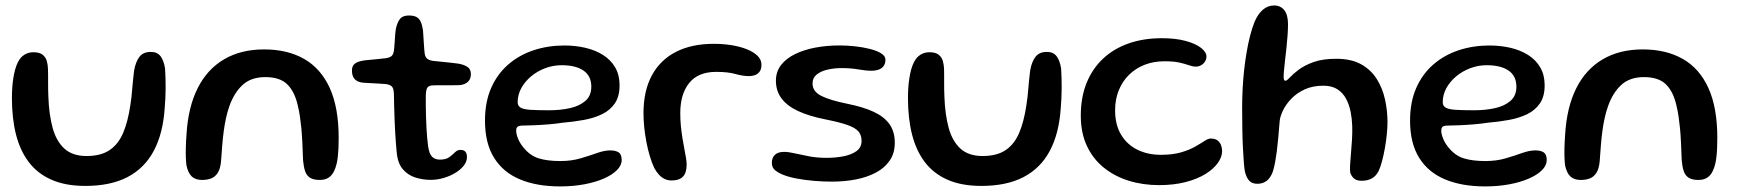

<svg xmlns="http://www.w3.org/2000/svg" viewBox="-20 -646 6342 701"><path d="M291.6 32.8Q219.4 32.8 168.4 10.4Q117.4 -11.9 85.4 -53.8Q53.4 -95.8 38.4 -155Q23.5 -214.2 23.5 -288.4Q23.5 -306.7 24.7 -324.8Q25.9 -343 28.5 -359.9Q31.1 -376.9 34.8 -390.4Q44 -424.8 60.9 -440Q77.8 -455.3 101.8 -455.3Q124.7 -455.3 136 -445.9Q147.4 -436.6 151.1 -422.4Q154.9 -408.2 155.2 -393.9Q155.6 -384.1 155.6 -371.1Q155.6 -358.1 155.6 -344Q155.7 -330 155.8 -316.7Q156 -303.3 156.6 -292.4Q158.8 -228.5 172 -179.8Q185.1 -131.1 214.8 -103.7Q244.6 -76.4 295.8 -76.4Q348.5 -76.4 380.5 -98.2Q412.4 -120 429.8 -161.2Q447.1 -202.4 455.6 -260.3Q458.2 -275.2 459.9 -291Q461.7 -306.8 462.9 -322.8Q464.2 -338.8 465.9 -355.2Q467.6 -371.6 469.6 -387.9Q475.1 -420.3 489 -438.4Q502.8 -456.5 530.7 -456.5Q554.2 -456.5 566.2 -440.7Q578.1 -424.8 582.6 -396.3Q583.9 -378.2 584.3 -359.8Q584.8 -341.4 584.7 -323.1Q584.5 -304.7 583.7 -286.5Q582.9 -268.3 581.3 -250.6Q575.1 -158.4 541.4 -95.2Q507.8 -32 445.8 0.4Q383.7 32.8 291.6 32.8Z M717.7 11Q694.1 11 680.4 -1.4Q666.8 -13.9 660.8 -42Q659.1 -54.8 658.5 -71.3Q657.9 -87.9 658.5 -108.9Q659 -129.9 660.9 -155.1Q666.8 -254.4 701.5 -323.7Q736.1 -392.9 797.7 -429.2Q859.2 -465.6 944.2 -465.6Q1029.4 -465.6 1090.3 -430.9Q1151.2 -396.3 1183.9 -324.8Q1216.5 -253.3 1216.5 -142.5Q1216.5 -122.5 1215.8 -105.5Q1215 -88.4 1213.4 -74.4Q1211.9 -60.3 1209.2 -48.8Q1201.6 -16.9 1186.9 -3Q1172.2 11 1148.2 11Q1124.6 11 1111.9 2.9Q1099.2 -5.2 1093.9 -21.2Q1088.6 -37.2 1086.5 -60.6Q1085.2 -97.9 1083.8 -126.6Q1082.4 -155.3 1080.2 -178.1Q1077.9 -200.9 1075 -220.7Q1072.1 -240.6 1067.3 -260.6Q1055.9 -311.3 1029 -337.9Q1002.1 -364.5 948.6 -364.5Q896.9 -364.5 865.8 -335.9Q834.6 -307.2 817.2 -257.6Q809.8 -236.4 804.9 -213.5Q799.9 -190.6 796.7 -165.9Q793.4 -141.2 791.3 -114.3Q789.2 -87.3 787.1 -57.9Q784.7 -30.1 775.1 -15.1Q765.4 -0.1 750.9 5.5Q736.4 11 717.7 11Z M1552.1 10.7Q1525 10.7 1497.7 2.5Q1470.3 -5.7 1451 -27.8Q1431.8 -49.8 1428.3 -90.9Q1426.8 -105.6 1425.4 -124Q1424 -142.5 1422.8 -163.7Q1421.6 -184.9 1420.7 -207.7Q1419.8 -230.4 1419.2 -254.2Q1418.6 -277.9 1418.2 -301.5Q1417.9 -323.8 1410.1 -330.8Q1402.3 -337.9 1386.5 -339.2Q1376.9 -340.2 1362.2 -340.9Q1347.4 -341.6 1332 -342.5Q1316.6 -343.4 1304.2 -344.2Q1285 -346.4 1275 -357.2Q1265 -368.1 1265 -388Q1265 -401.3 1270.8 -408.7Q1276.7 -416.1 1287.3 -420Q1297.9 -423.8 1311.5 -425.7Q1338 -428 1355.3 -429.9Q1372.6 -431.8 1387.5 -433.4Q1403.3 -435.4 1410.2 -442Q1417.2 -448.6 1418.8 -465.8Q1420.1 -476.7 1420.9 -490.6Q1421.6 -504.5 1422.7 -518.3Q1423.8 -532.2 1425.6 -542.2Q1431.2 -566.2 1441.1 -577.8Q1450.9 -589.4 1473 -589.4Q1491 -589.4 1501.2 -583.6Q1511.3 -577.8 1516.4 -565.8Q1521.6 -553.8 1524.4 -534.8Q1525.5 -519.3 1526.2 -507.4Q1527 -495.4 1527.6 -485.8Q1528.1 -476.1 1528.8 -468Q1529.6 -459.9 1530.4 -452.1Q1532 -437.5 1540.1 -431.3Q1548.2 -425.1 1563.5 -423.4Q1576.9 -422.1 1593.2 -420.4Q1609.5 -418.6 1624.7 -417.2Q1639.9 -415.8 1650 -414.1Q1670.7 -411.4 1685 -402.8Q1699.3 -394.3 1699.3 -374.8Q1699.3 -357.1 1687.8 -346.8Q1676.2 -336.4 1656.6 -335.1Q1625.8 -334.3 1599.8 -334.7Q1573.8 -335 1559.4 -334.2Q1547.8 -333.7 1541.7 -327.8Q1535.5 -321.8 1534.6 -298.3Q1534.4 -279.2 1534.6 -259.2Q1534.8 -239.2 1535.4 -219.2Q1536.1 -199.2 1537 -180.2Q1537.9 -161.1 1539.5 -144.1Q1541.1 -127.1 1542.9 -113.1Q1547 -83.7 1557.8 -73.5Q1568.5 -63.2 1586.2 -63.2Q1608.1 -63.2 1620.3 -72.2Q1632.6 -81.1 1641.2 -90Q1649.9 -98.8 1660.8 -98.8Q1673.6 -98.8 1679.2 -92.1Q1684.9 -85.4 1684.9 -72.4Q1684.9 -56.1 1673.2 -41.2Q1661.4 -26.3 1642.2 -14.7Q1623 -3 1599.5 3.8Q1576.1 10.7 1552.1 10.7Z M2024.7 34.6Q1940.4 34.6 1878.8 9.1Q1817.2 -16.5 1784 -69.7Q1750.7 -122.9 1750.7 -205.6Q1750.7 -273.9 1773.4 -325.2Q1796.1 -376.4 1836 -410.8Q1875.8 -445.2 1928.4 -462.6Q1980.9 -479.9 2040.3 -479.9Q2080.9 -479.9 2117.2 -471.5Q2153.6 -463 2181.8 -445.2Q2210 -427.4 2226.1 -399.8Q2242.1 -372.3 2242.1 -334.4Q2242.1 -294.2 2225 -268.9Q2207.9 -243.6 2178.4 -229.2Q2148.9 -214.9 2111.6 -208.1Q2074.2 -201.3 2033.8 -197.9Q2013.7 -194.6 1985.6 -192.2Q1957.4 -189.8 1931.3 -188.7Q1905.1 -187.6 1890.6 -187.6Q1875.7 -187.6 1870.1 -183.6Q1864.6 -179.6 1864.6 -168.9Q1864.6 -156.7 1871.5 -139.7Q1878.4 -122.8 1891.4 -107.1Q1915.3 -77.7 1947 -67.8Q1978.8 -58 2025.7 -58Q2065.9 -58 2099.3 -67.8Q2132.8 -77.6 2159.7 -87.3Q2186.7 -96.9 2208.1 -96.9Q2227.4 -96.9 2238.6 -89.7Q2249.8 -82.4 2249.8 -61.5Q2249.8 -42.4 2232.6 -25Q2215.4 -7.6 2184.8 5.8Q2154.3 19.2 2113.3 26.9Q2072.4 34.6 2024.7 34.6ZM1985.1 -243.4Q2025.7 -243.4 2060.6 -251.1Q2095.6 -258.8 2117.2 -277.6Q2138.9 -296.4 2138.9 -329.4Q2138.9 -368.6 2110.5 -388.2Q2082.2 -407.9 2030.5 -407.9Q1999.9 -407.9 1971 -397.2Q1942.2 -386.4 1919.5 -367.6Q1896.8 -348.7 1883.4 -324.5Q1870 -300.2 1870 -273Q1870 -258.9 1881.2 -252.8Q1892.3 -246.6 1917.7 -245Q1943 -243.4 1985.1 -243.4Z M2432.4 12.9Q2418 12.9 2406.4 7.3Q2394.9 1.7 2385.7 -8.4Q2376.6 -18.5 2369.1 -31.9Q2359.9 -51.1 2352.5 -76Q2345.1 -100.9 2339.9 -128.2Q2334.7 -155.6 2332 -182.5Q2329.4 -209.4 2329.4 -232.2Q2329.4 -314.1 2359.9 -370.6Q2390.4 -427.1 2447.8 -456.6Q2505.3 -486 2586.1 -486Q2620.1 -486 2651.3 -481Q2682.5 -475.9 2707 -466.1Q2731.4 -456.3 2745.8 -442.2Q2760.1 -428.1 2760.1 -409.7Q2760.1 -394.2 2753.7 -385Q2747.2 -375.8 2736.9 -371.9Q2726.6 -368.1 2715.4 -368.1Q2692.4 -368.1 2665.2 -375.8Q2638.1 -383.6 2594.7 -383.6Q2528.8 -383.6 2496.2 -342.9Q2463.7 -302.3 2463.7 -233.1Q2463.7 -208.2 2466 -184.8Q2468.4 -161.4 2471.9 -140.3Q2475.5 -119.1 2478.9 -101Q2482.3 -82.9 2484.7 -68.8Q2487 -54.8 2487 -45.8Q2487 -14.8 2473.3 -0.9Q2459.7 12.9 2432.4 12.9Z M3017.3 17.1Q2986.4 17.1 2953 14.4Q2919.6 11.6 2890 6.1Q2860.4 0.6 2839.9 -7.6Q2821.4 -14.9 2809.8 -24.5Q2798.1 -34.1 2798.1 -51.3Q2798.1 -70.8 2809.6 -81.1Q2821 -91.5 2842.9 -91.5Q2858.7 -91.5 2881.9 -86.1Q2905.1 -80.8 2934.5 -75.2Q2963.8 -69.7 2997 -69.7Q3029.3 -69.7 3058.8 -75.2Q3088.2 -80.8 3106.9 -94.2Q3125.6 -107.8 3125.6 -131.4Q3125.6 -153 3113.9 -166.5Q3102.2 -179.9 3073.1 -190Q3044 -200.1 2991.2 -210.6Q2933.8 -222.1 2894.1 -240.5Q2854.3 -258.9 2833.6 -286.3Q2812.9 -313.7 2812.9 -351.5Q2812.9 -384.4 2831.7 -408.6Q2850.4 -432.8 2883 -448.6Q2915.6 -464.5 2957.2 -472.3Q2998.9 -480.1 3045 -480.1Q3072.8 -480.1 3102.1 -476.9Q3131.5 -473.7 3156.7 -467.2Q3181.8 -460.8 3197.3 -451.1Q3212.8 -441.3 3212.8 -428Q3212.8 -413.4 3205.8 -404.4Q3198.8 -395.5 3187.6 -391.6Q3176.3 -387.7 3163.1 -387.7Q3141.3 -387.7 3113.7 -392.6Q3086 -397.4 3053.6 -397.4Q3025 -397.4 3000.5 -391.6Q2976.1 -385.8 2961.3 -373.5Q2946.6 -361.2 2946.6 -341.3Q2946.6 -312 2978.7 -295.9Q3010.8 -279.8 3073.2 -267.2Q3131.2 -255.7 3169.7 -237.8Q3208.2 -219.9 3227.6 -192.6Q3246.9 -165.2 3246.9 -125.1Q3246.9 -86.6 3228.3 -59.7Q3209.8 -32.7 3177.8 -15.8Q3145.8 1.2 3104.5 9.2Q3063.2 17.1 3017.3 17.1Z M3563.1 32.8Q3490.9 32.8 3439.9 10.4Q3388.9 -11.9 3356.9 -53.8Q3324.9 -95.8 3309.9 -155Q3295 -214.2 3295 -288.4Q3295 -306.7 3296.2 -324.8Q3297.4 -343 3300 -359.9Q3302.6 -376.9 3306.2 -390.4Q3315.5 -424.8 3332.4 -440Q3349.3 -455.3 3373.3 -455.3Q3396.2 -455.3 3407.5 -445.9Q3418.9 -436.6 3422.6 -422.4Q3426.4 -408.2 3426.8 -393.9Q3427.1 -384.1 3427.1 -371.1Q3427.1 -358.1 3427.1 -344Q3427.2 -330 3427.3 -316.7Q3427.5 -303.3 3428.1 -292.4Q3430.3 -228.5 3443.5 -179.8Q3456.6 -131.1 3486.3 -103.7Q3516.1 -76.4 3567.3 -76.4Q3620 -76.4 3652 -98.2Q3683.9 -120 3701.2 -161.2Q3718.6 -202.4 3727.1 -260.3Q3729.7 -275.2 3731.4 -291Q3733.2 -306.8 3734.4 -322.8Q3735.7 -338.8 3737.4 -355.2Q3739.1 -371.6 3741.1 -387.9Q3746.6 -420.3 3760.5 -438.4Q3774.3 -456.5 3802.2 -456.5Q3825.8 -456.5 3837.7 -440.7Q3849.6 -424.8 3854.1 -396.3Q3855.4 -378.2 3855.8 -359.8Q3856.3 -341.4 3856.2 -323.1Q3856 -304.7 3855.2 -286.5Q3854.4 -268.3 3852.8 -250.6Q3846.6 -158.4 3812.9 -95.2Q3779.3 -32 3717.2 0.4Q3655.2 32.8 3563.1 32.8Z M4211.8 29.9Q4152.5 29.9 4100.8 13.8Q4049 -2.4 4009.6 -34.3Q3970.2 -66.2 3948.1 -113.7Q3926 -161.2 3926 -223.9Q3926 -290.2 3946.9 -342.4Q3967.8 -394.7 4006.8 -431.4Q4045.7 -468.1 4100.2 -487.3Q4154.8 -506.5 4221.6 -506.5Q4273.1 -506.5 4309.5 -496.4Q4345.9 -486.4 4365.3 -471Q4384.8 -455.7 4384.8 -439.5Q4384.8 -429.3 4379.2 -420.9Q4373.8 -412.4 4364.9 -407.6Q4356.1 -402.8 4346.1 -402.8Q4334.6 -402.8 4321.2 -407.7Q4307.8 -412.6 4286.8 -417.4Q4265.9 -422.3 4231.6 -422.3Q4191.5 -422.3 4158.6 -409.3Q4125.7 -396.3 4101.6 -372.4Q4077.5 -348.4 4064.4 -315.7Q4051.3 -283 4051.3 -243.4Q4051.3 -190.4 4073.1 -154.2Q4094.9 -118 4132.6 -99.4Q4170.3 -80.8 4217.9 -80.8Q4261.4 -80.8 4292 -89.7Q4322.6 -98.6 4343.3 -110.5Q4364.1 -122.4 4377.6 -131.3Q4391.1 -140.2 4400.1 -140.2Q4416.7 -140.2 4425.7 -133Q4434.7 -125.8 4438.3 -115.2Q4442 -104.7 4442 -94.7Q4442 -72.9 4426.3 -50.9Q4410.6 -28.9 4381 -10.6Q4351.4 7.7 4308.6 18.8Q4265.9 29.9 4211.8 29.9Z M4570.9 25Q4552.1 25 4541.4 14.2Q4530.8 3.4 4525.3 -19.2Q4523.1 -31 4521.3 -52.9Q4519.5 -74.8 4518 -105.3Q4516.4 -135.8 4515.8 -173.2Q4515.1 -210.6 4515.1 -253.4Q4515.1 -285.9 4516.8 -320.3Q4518.6 -354.8 4522.2 -388.7Q4525.9 -422.6 4531.4 -454.7Q4536.8 -486.8 4544.1 -515.2Q4551.4 -543.6 4560.5 -566.4Q4573.5 -596.2 4591.5 -611.1Q4609.4 -626 4631.7 -626Q4655.6 -626 4669.1 -608.7Q4682.6 -591.4 4682.6 -557.5Q4682.6 -539.4 4681 -517.5Q4679.4 -495.6 4677.1 -473.2Q4674.7 -450.7 4672.2 -429.6Q4669.8 -408.6 4668.2 -392Q4666.6 -375.4 4666.6 -366.1Q4666.6 -351.1 4672.7 -351.1Q4678.1 -351.1 4689.3 -363.3Q4700.5 -375.4 4721.3 -391.3Q4742.1 -407.1 4775.5 -419.3Q4808.9 -431.4 4858.7 -431.4Q4913.5 -431.4 4949.7 -411.2Q4985.8 -391 5006.9 -357.2Q5027.9 -323.5 5036.8 -282.6Q5045.8 -241.7 5045.8 -200.3Q5045.8 -179.8 5043.2 -154.8Q5040.7 -129.8 5036.2 -104.5Q5031.7 -79.3 5025.8 -57.3Q5020 -35.3 5013.1 -20.9Q5003.9 -3.3 4988.8 5.3Q4973.7 14 4951.5 14Q4933.6 14 4924 6Q4914.4 -2 4909.9 -15.1Q4908.2 -25.6 4909.2 -44.2Q4910.2 -62.9 4912.5 -86.7Q4914.8 -110.4 4916.2 -136.2Q4917.8 -161.9 4917 -186.1Q4916.2 -211.8 4911.2 -237.7Q4906.1 -263.6 4894.7 -285.2Q4883.3 -306.8 4863.2 -319.9Q4843 -333.1 4811.8 -333.1Q4773.2 -333.1 4744 -319.8Q4714.8 -306.5 4695.1 -286Q4675.3 -265.5 4664.6 -243.5Q4653.9 -221.6 4652.2 -204.5Q4649.6 -171.7 4647.1 -144.3Q4644.6 -116.9 4641.8 -94.5Q4638.9 -72.1 4635.6 -54.1Q4632.2 -36 4627.8 -21.2Q4619.9 1.8 4605.8 13.4Q4591.6 25 4570.9 25Z M5402.2 34.6Q5317.9 34.6 5256.3 9.1Q5194.8 -16.5 5161.5 -69.7Q5128.2 -122.9 5128.2 -205.6Q5128.2 -273.9 5150.9 -325.2Q5173.6 -376.4 5213.5 -410.8Q5253.3 -445.2 5305.9 -462.6Q5358.4 -479.9 5417.8 -479.9Q5458.4 -479.9 5494.7 -471.5Q5531.1 -463 5559.3 -445.2Q5587.5 -427.4 5603.6 -399.8Q5619.6 -372.3 5619.6 -334.4Q5619.6 -294.2 5602.5 -268.9Q5585.4 -243.6 5555.9 -229.2Q5526.4 -214.9 5489.1 -208.1Q5451.8 -201.3 5411.3 -197.9Q5391.2 -194.6 5363.1 -192.2Q5334.9 -189.8 5308.8 -188.7Q5282.6 -187.6 5268.1 -187.6Q5253.2 -187.6 5247.6 -183.6Q5242.1 -179.6 5242.1 -168.9Q5242.1 -156.7 5249 -139.7Q5255.9 -122.8 5268.9 -107.1Q5292.8 -77.7 5324.5 -67.8Q5356.2 -58 5403.2 -58Q5443.4 -58 5476.8 -67.8Q5510.2 -77.6 5537.2 -87.3Q5564.2 -96.9 5585.6 -96.9Q5604.9 -96.9 5616.1 -89.7Q5627.2 -82.4 5627.2 -61.5Q5627.2 -42.4 5610.1 -25Q5592.9 -7.6 5562.3 5.8Q5531.8 19.2 5490.8 26.9Q5449.9 34.6 5402.2 34.6ZM5362.6 -243.4Q5403.2 -243.4 5438.1 -251.1Q5473.1 -258.8 5494.7 -277.6Q5516.4 -296.4 5516.4 -329.4Q5516.4 -368.6 5488 -388.2Q5459.7 -407.9 5408 -407.9Q5377.4 -407.9 5348.5 -397.2Q5319.7 -386.4 5297 -367.6Q5274.2 -348.7 5260.9 -324.5Q5247.5 -300.2 5247.5 -273Q5247.5 -258.9 5258.7 -252.8Q5269.8 -246.6 5295.2 -245Q5320.5 -243.4 5362.6 -243.4Z M5751.2 11Q5727.6 11 5713.9 -1.4Q5700.2 -13.9 5694.2 -42Q5692.6 -54.8 5692 -71.3Q5691.4 -87.9 5692 -108.9Q5692.5 -129.9 5694.4 -155.1Q5700.3 -254.4 5735 -323.7Q5769.6 -392.9 5831.2 -429.2Q5892.7 -465.6 5977.7 -465.6Q6062.9 -465.6 6123.8 -430.9Q6184.8 -396.3 6217.4 -324.8Q6250 -253.3 6250 -142.5Q6250 -122.5 6249.2 -105.5Q6248.5 -88.4 6246.9 -74.4Q6245.4 -60.3 6242.7 -48.8Q6235.1 -16.9 6220.4 -3Q6205.7 11 6181.8 11Q6158.1 11 6145.4 2.9Q6132.8 -5.2 6127.4 -21.2Q6122.1 -37.2 6120 -60.6Q6118.7 -97.9 6117.3 -126.6Q6115.9 -155.3 6113.7 -178.1Q6111.4 -200.9 6108.5 -220.7Q6105.6 -240.6 6100.8 -260.6Q6089.4 -311.3 6062.5 -337.9Q6035.6 -364.5 5982.1 -364.5Q5930.4 -364.5 5899.3 -335.9Q5868.1 -307.2 5850.8 -257.6Q5843.3 -236.4 5838.4 -213.5Q5833.4 -190.6 5830.2 -165.9Q5826.9 -141.2 5824.8 -114.3Q5822.7 -87.3 5820.6 -57.9Q5818.2 -30.1 5808.6 -15.1Q5798.9 -0.1 5784.4 5.5Q5769.9 11 5751.2 11Z"/></svg>

Font: Gluten Thin
Style: Regular
Weight: 100
Designer: Tyler Finck
Foundry: Etcetera Type Company
Version: Version 1.300